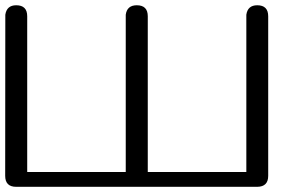

<svg xmlns="http://www.w3.org/2000/svg" viewBox="-20 -721 1126 741"><path d="M972.7 -700.7Q1015.1 -700.7 1015.1 -658.2V-42.5Q1015.1 -0.5 973.1 0H42.5Q0 0 0 -42.5L0.5 -664.1Q5.9 -700.7 42.5 -700.7Q85 -700.7 85 -658.2V-57.1H465.3V-664.1Q470.2 -700.7 507.8 -700.7Q550.3 -700.7 550.3 -658.2V-57.1H930.7V-664.1Q936 -700.7 972.7 -700.7Z"/></svg>

Font: inglobal
Style: Regular
Weight: 400
Designer: Andrey Kochetov, Denis Davydov, Evgeny Yurtaev
Foundry: inglobal
Version: Version 1.00 September 25, 2014, initial release